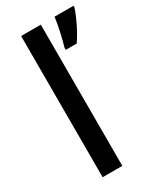

<svg xmlns="http://www.w3.org/2000/svg" viewBox="-193 -827 750 895"><g transform="rotate(-30 182.0 -380.0)"><path d="M188 0H82V-760H188ZM364 -751Q355 -722 334 -678.5Q313 -635 289 -600H230V-612Q239 -641 248.5 -684.5Q258 -728 262 -760H364Z"/></g></svg>

Font: Noto Sans Lao Looped Medium
Style: Regular
Weight: 500
Designer: Mark Frömberg, Ben Mitchell
Foundry: The Fontpad Ltd
Version: Version 1.002; ttfautohint (v1.8.4.7-5d5b)